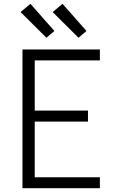

<svg xmlns="http://www.w3.org/2000/svg" viewBox="-20 -997 640 1017"><path d="M99 0V-735H509V-677H164V-411H446V-353H164V-58H509V0ZM396 -797 259 -933 311 -977 438 -833ZM226 -797 89 -933 141 -977 268 -833Z"/></svg>

Font: Iosevka Custom Light Extended
Style: Regular
Weight: 300
Width: 7
Monospace: yes
Designer: Belleve Invis
Foundry: Belleve Invis
Version: Version 11.2.4; ttfautohint (v1.8.4)